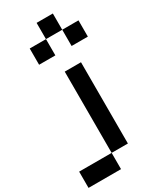

<svg xmlns="http://www.w3.org/2000/svg" viewBox="-275 -1077 1050 1279"><g transform="rotate(-30 250.0 -437.5)"><path d="M0 125V0H250V125ZM125 -750V-875H250V-750ZM250 0V-625H375V0ZM250 -875V-1000H375V-875ZM375 -875H500V-750H375Z"/></g></svg>

Font: GalmuriMono7 Regular
Style: Regular
Weight: 400
Designer: Lee Minseo (quiple)
Version: Version 2.399;hotconv 1.1.1;makeotfexe 2.6.0 DEVELOPMENT